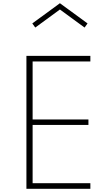

<svg xmlns="http://www.w3.org/2000/svg" viewBox="-20 -1172 670 1192"><path d="M144 0V-825H541V-790.5H182.5V-430.5H529V-396.5H182.5V-34.5H541V0ZM199 -1001 180.5 -1026.5 352 -1152 523.5 -1026.5 505 -1001 352 -1113Z"/></svg>

Font: Spartan Thin ExtraLight
Style: Regular
Weight: 250
Version: Version 1.004